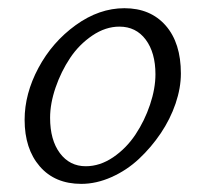

<svg xmlns="http://www.w3.org/2000/svg" viewBox="-20 -436 484 468"><path d="M178.2 12.2Q113.8 12.2 76.9 -30.5Q40 -73.2 40 -144Q40 -207.5 73.7 -270.5Q107.4 -333.5 164.6 -374.8Q221.7 -416 283.2 -416Q346.7 -416 383.8 -373.8Q420.9 -331.5 420.9 -256.8Q420.9 -221.7 408 -183.6Q395 -145.5 371.8 -111.1Q348.6 -76.7 318.8 -48.8Q289.1 -21 252 -4.4Q214.8 12.2 178.2 12.2ZM189 -30.8Q223.6 -30.8 255.9 -52.7Q288.1 -74.7 310.3 -108.2Q332.5 -141.6 345.7 -180.9Q358.9 -220.2 358.9 -254.9Q358.9 -307.6 335.2 -339.4Q311.5 -371.1 271 -371.1Q237.3 -371.1 205.1 -349.4Q172.9 -327.6 150.9 -294.7Q128.9 -261.7 115.5 -222.7Q102.1 -183.6 102.1 -148.9Q102.1 -94.7 126 -62.7Q149.9 -30.8 189 -30.8Z"/></svg>

Font: Junicode SmCond
Style: Italic
Weight: 400
Width: 4
Italic angle: -11°
Designer: Peter S. Baker
Version: Version 2.206